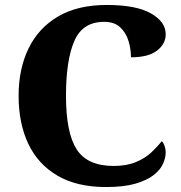

<svg xmlns="http://www.w3.org/2000/svg" viewBox="-20 -744 730 774"><path d="M407 10Q290 10 211.5 -36Q133 -82 94 -164.5Q55 -247 55 -358Q55 -466 95 -548.5Q135 -631 214 -677.5Q293 -724 410 -724Q529 -724 588.5 -690Q648 -656 648 -606Q648 -567 613 -540Q578 -513 508 -513Q508 -546 498 -579Q488 -612 464.5 -634Q441 -656 400 -656Q313 -656 279.5 -578.5Q246 -501 246 -358Q246 -209 289 -142Q332 -75 438 -75Q490 -75 527.5 -90.5Q565 -106 590 -129.5Q615 -153 632 -175Q639 -169 643.5 -155.5Q648 -142 648 -130Q648 -108 637 -83.5Q626 -59 599 -38Q572 -17 525.5 -3.5Q479 10 407 10Z"/></svg>

Font: Noto Serif Sinhala ExtraBold
Style: Regular
Weight: 800
Designer: Jelle Bosma - Monotype Design Team
Foundry: Monotype Imaging Inc.
Version: Version 2.007; ttfautohint (v1.8.4.7-5d5b)